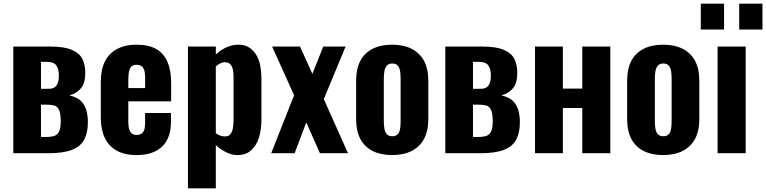

<svg xmlns="http://www.w3.org/2000/svg" viewBox="-20 -830 4150 1040"><path d="M52 0V-578H247Q329 -578 370.5 -559.5Q412 -541 427 -509Q442 -477 442 -435Q442 -381 419.5 -353Q397 -325 356 -313Q397 -304 418 -283.5Q439 -263 447.5 -233.5Q456 -204 456 -167Q456 -112 436.5 -74.5Q417 -37 370 -18.5Q323 0 241 0ZM202 -88H231Q253 -88 270.5 -92.5Q288 -97 298.5 -115Q309 -133 309 -172Q309 -216 299.5 -235.5Q290 -255 273 -259Q256 -263 233 -263H202ZM202 -349H245Q274 -349 286.5 -367.5Q299 -386 299 -421Q299 -455 285.5 -475Q272 -495 233 -495H202Z M720 10Q656 10 613 -13.5Q570 -37 548 -82.5Q526 -128 526 -192V-386Q526 -452 548 -496.5Q570 -541 614 -564.5Q658 -588 720 -588Q786 -588 827 -564Q868 -540 887.5 -494Q907 -448 907 -382V-281H675V-169Q675 -144 680.5 -128Q686 -112 696 -105.5Q706 -99 721 -99Q735 -99 745.5 -105.5Q756 -112 761 -126Q766 -140 766 -163V-218H906V-170Q906 -82 858 -36Q810 10 720 10ZM675 -353H766V-410Q766 -435 761 -450.5Q756 -466 745.5 -472.5Q735 -479 719 -479Q704 -479 694.5 -472Q685 -465 680 -447.5Q675 -430 675 -398Z M998 190V-578H1149V-535Q1176 -560 1207.5 -574Q1239 -588 1271 -588Q1306 -588 1330 -572.5Q1354 -557 1369 -531Q1384 -505 1390 -473Q1396 -441 1396 -408V-182Q1396 -126 1382 -83Q1368 -40 1339.5 -15Q1311 10 1266 10Q1235 10 1205.5 -5Q1176 -20 1149 -44V190ZM1199 -91Q1218 -91 1227.5 -102.5Q1237 -114 1241 -133Q1245 -152 1245 -175V-417Q1245 -438 1241 -455Q1237 -472 1227 -482.5Q1217 -493 1200 -493Q1186 -493 1173 -486.5Q1160 -480 1149 -470V-108Q1161 -100 1173 -95.5Q1185 -91 1199 -91Z M1449 0 1573 -314 1454 -578H1605L1672 -430L1731 -578H1852L1734 -293L1865 0H1713L1639 -167L1576 0Z M2104 10Q2042 10 1998 -12.5Q1954 -35 1931.5 -78Q1909 -121 1909 -185V-393Q1909 -457 1931.5 -500Q1954 -543 1998 -565.5Q2042 -588 2104 -588Q2166 -588 2210 -565.5Q2254 -543 2277 -500Q2300 -457 2300 -393V-185Q2300 -121 2277 -78Q2254 -35 2210 -12.5Q2166 10 2104 10ZM2105 -92Q2124 -92 2134 -102.5Q2144 -113 2147 -131.5Q2150 -150 2150 -174V-403Q2150 -428 2147 -446Q2144 -464 2134 -475Q2124 -486 2105 -486Q2086 -486 2076 -475Q2066 -464 2062.5 -446Q2059 -428 2059 -403V-174Q2059 -150 2062.5 -131.5Q2066 -113 2076 -102.5Q2086 -92 2105 -92Z M2392 0V-578H2587Q2669 -578 2710.5 -559.5Q2752 -541 2767 -509Q2782 -477 2782 -435Q2782 -381 2759.5 -353Q2737 -325 2696 -313Q2737 -304 2758 -283.5Q2779 -263 2787.5 -233.5Q2796 -204 2796 -167Q2796 -112 2776.5 -74.5Q2757 -37 2710 -18.5Q2663 0 2581 0ZM2542 -88H2571Q2593 -88 2610.5 -92.5Q2628 -97 2638.5 -115Q2649 -133 2649 -172Q2649 -216 2639.5 -235.5Q2630 -255 2613 -259Q2596 -263 2573 -263H2542ZM2542 -349H2585Q2614 -349 2626.5 -367.5Q2639 -386 2639 -421Q2639 -455 2625.5 -475Q2612 -495 2573 -495H2542Z M2878 0V-578H3029V-350H3134V-578H3286V0H3134V-245H3029V0Z M3572 10Q3510 10 3466 -12.5Q3422 -35 3399.5 -78Q3377 -121 3377 -185V-393Q3377 -457 3399.5 -500Q3422 -543 3466 -565.5Q3510 -588 3572 -588Q3634 -588 3678 -565.5Q3722 -543 3745 -500Q3768 -457 3768 -393V-185Q3768 -121 3745 -78Q3722 -35 3678 -12.5Q3634 10 3572 10ZM3573 -92Q3592 -92 3602 -102.5Q3612 -113 3615 -131.5Q3618 -150 3618 -174V-403Q3618 -428 3615 -446Q3612 -464 3602 -475Q3592 -486 3573 -486Q3554 -486 3544 -475Q3534 -464 3530.5 -446Q3527 -428 3527 -403V-174Q3527 -150 3530.5 -131.5Q3534 -113 3544 -102.5Q3554 -92 3573 -92Z M3867 0V-578H4019V0ZM3984 -670V-810H4110V-670ZM3776 -670V-810H3902V-670Z"/></svg>

Font: Oswald SemiBold
Style: Regular
Weight: 600
Designer: Vernon Adams
Foundry: Vernon Adams
Version: Version 4.100; ttfautohint (v1.8.1.43-b0c9)